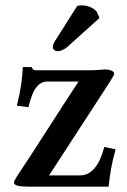

<svg xmlns="http://www.w3.org/2000/svg" viewBox="-20 -696 472 716"><path d="M98 -446H65C63 -403 59 -368 43 -302L86 -296C103 -370 127 -392 157 -392H273C195 -274 121 -155 43 -38C35 -25 32 -18 32 -16C32 -6 44 0 87 0H385C389 -41 396 -85 411 -139L369 -148C352 -83 323 -42 279 -42H163L386 -385C397 -402 406 -418 406 -421C406 -431 390 -437 370 -437C367 -437 343 -434 319 -434H115C109 -434 102 -435 98 -446ZM268 -674 185 -543C179 -534 177 -525 177 -519C177 -513 185 -505 193 -505C203 -505 217 -509 231 -521L351 -629L341 -652C333 -662 314 -676 284 -676C279 -676 271 -675 268 -674Z"/></svg>

Font: Libertinus Serif Semibold
Style: Regular
Weight: 600
Designer: Philipp H. Poll, Khaled Hosny
Foundry: Caleb Maclennan
Version: Version 7.050;RELEASE